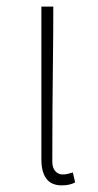

<svg xmlns="http://www.w3.org/2000/svg" viewBox="-20 -547 295 580"><path d="M166 13Q147 13 133.5 5Q120 -3 112.5 -20.5Q105 -38 105 -66V-527H141Q141 -448 140 -370.5Q139 -293 138.5 -215.5Q138 -138 138 -59Q138 -40 147 -30Q156 -20 169 -20Q177 -20 183.5 -21.5Q190 -23 200 -26L207 4Q200 8 190 10.5Q180 13 166 13Z"/></svg>

Font: Noto Sans JP
Style: Regular
Weight: 100
Designer: Ryoko NISHIZUKA 西塚涼子 (kana, bopomofo & ideographs); Paul D. Hunt (Latin, Greek & Cyrillic); Sandoll Communications 산돌커뮤니
Foundry: Adobe
Version: Version 2.004;hotconv 1.0.118;makeotfexe 2.5.65603